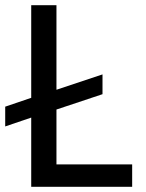

<svg xmlns="http://www.w3.org/2000/svg" viewBox="-27 -718 561 738"><path d="M481 0H93V-266L-7 -232V-308L93 -342V-698H190V-373L367 -432V-356L190 -297V-86H481Z"/></svg>

Font: IBM Plex Sans Devanagari Text
Style: Regular
Weight: 450
Designer: Mike Abbink, Paul van der Laan, Pieter van Rosmalen, Erin McLaughlin
Foundry: Bold Monday
Version: Version 1.1